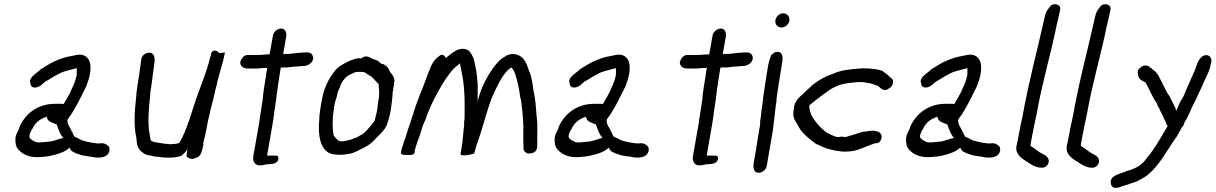

<svg xmlns="http://www.w3.org/2000/svg" viewBox="-20 -739 5749 908"><path d="M53 -86C52 -66 54 -47 65 -34C84 -11 117 7 164 4C172 4 179 3 187 2C205 2 223 -3 239 -7C263 -13 291 -23 309 -41C311 -35 316 -29 320 -24C329 -19 341 -12 356 -9C369 -2 392 -1 411 2C441 10 493 11 498 -29C499 -33 497 -37 496 -41L497 -43C490 -51 477 -65 454 -61H445C443 -60 441 -60 441 -60L440 -61L422 -63L405 -66C394 -68 379 -72 369 -75C357 -80 345 -88 332 -93C329 -99 325 -105 323 -111V-113C321 -116 318 -117 317 -121L318 -122C309 -140 299 -148 299 -172C303 -179 308 -187 314 -194V-195H315C337 -230 355 -264 374 -303L388 -331C396 -352 402 -369 406 -393C408 -404 407 -414 408 -423V-424C407 -456 389 -485 347 -480C313 -473 287 -470 257 -457C224 -445 200 -428 172 -411H171V-410C160 -396 112 -374 124 -345C126 -314 165 -324 180 -341C190 -351 198 -356 215 -365C228 -374 244 -383 257 -389V-390H258C281 -403 309 -407 340 -416H343V-407V-392V-386C338 -360 329 -337 318 -316V-315C309 -293 293 -269 281 -247C280 -247 276 -248 273 -248H239C161 -248 102 -204 73 -141C71 -136 71 -131 69 -128C62 -114 56 -104 53 -87ZM119 -96 120 -101C121 -108 128 -123 133 -130H134V-131C146 -159 170 -177 201 -187C201 -187 202 -182 203 -180C207 -164 228 -158 247 -151L249 -149C255 -129 264 -105 277 -89H278C279 -89 279 -88 280 -87C256 -82 230 -69 207 -69L201 -68L186 -67L181 -66H170C167 -65 164 -65 161 -66H160C155 -66 149 -66 147 -69H146L145 -70H144V-71C137 -73 131 -76 128 -80C123 -83 118 -88 119 -96Z M648 -457C643 -415 636 -371 629 -326C626 -310 625 -296 624 -280C616 -211 612 -142 625 -87C627 -59 629 -38 649 -22C658 -14 672 -4 691 -4C702 0 718 3 734 3C740 5 750 5 757 6H758C786 8 811 6 835 -1L836 -2C848 -10 858 -19 866 -33V-29L864 -19C863 -15 863 -12 863 -7L862 0C869 9 888 19 907 7C923 5 933 -15 935 -27C937 -32 939 -39 940 -46L942 -56C941 -58 941 -61 942 -65C944 -75 947 -86 950 -97V-98C952 -108 955 -120 957 -133L964 -169C972 -202 979 -236 988 -267C990 -277 992 -287 995 -297L998 -312C1003 -327 1006 -343 1009 -357C1018 -394 1029 -425 1038 -463C1039 -467 1040 -472 1041 -478L1044 -491L1020 -488C1019 -488 1018 -488 1015 -489C1010 -498 988 -508 979 -488L978 -481C976 -473 974 -467 972 -461V-460C971 -455 969 -452 968 -444C954 -397 937 -350 919 -303C890 -226 867 -127 828 -63C820 -60 811 -58 799 -58H798C792 -57 788 -57 782 -57C775 -58 768 -59 761 -59L742 -62C722 -64 690 -69 692 -80V-81C691 -90 688 -97 687 -108C678 -156 683 -225 690 -286C690 -299 693 -314 695 -328C701 -369 706 -410 711 -448V-449C712 -467 710 -488 687 -490H686C668 -490 649 -476 648 -457Z M1116 -442C1118 -424 1132 -415 1151 -415H1185C1205 -415 1224 -418 1244 -418L1243 -414C1241 -405 1239 -391 1237 -375C1231 -341 1224 -296 1222 -265C1220 -252 1217 -239 1216 -226L1212 -203L1211 -195C1209 -183 1207 -171 1206 -159L1178 -1C1174 21 1184 43 1207 43C1219 43 1229 41 1241 38C1257 36 1288 40 1296 16V15C1298 6 1296 -3 1286 -3H1243L1271 -164C1272 -174 1274 -185 1276 -198V-199C1276 -206 1278 -216 1280 -227C1281 -240 1284 -253 1286 -267C1287 -279 1289 -296 1292 -316C1295 -332 1296 -348 1299 -363V-364C1302 -384 1305 -403 1307 -414L1308 -419C1311 -419 1313 -419 1319 -420H1338C1365 -424 1384 -424 1413 -427H1420C1436 -429 1457 -440 1461 -461V-462C1462 -480 1449 -494 1427 -491C1422 -491 1416 -491 1410 -490C1393 -490 1374 -487 1356 -485C1353 -485 1349 -484 1346 -484H1330L1319 -483L1333 -563C1337 -583 1331 -604 1309 -604C1293 -604 1274 -589 1271 -572L1255 -482C1236 -482 1218 -479 1200 -479H1148C1131 -477 1119 -459 1116 -443Z M1494 -218C1491 -201 1490 -188 1490 -175C1483 -106 1490 -8 1571 -8C1589 -6 1606 -7 1622 -10C1643 -12 1656 -19 1673 -26V-27C1708 -43 1733 -55 1759 -86C1777 -105 1800 -123 1811 -152L1812 -157C1816 -166 1819 -179 1822 -190C1823 -195 1825 -201 1826 -208L1829 -226C1831 -236 1831 -246 1833 -256C1834 -267 1836 -277 1836 -287C1837 -293 1837 -299 1837 -305L1839 -310C1840 -315 1839 -319 1840 -323C1842 -330 1843 -337 1844 -347C1850 -369 1835 -386 1827 -396H1826C1820 -413 1806 -435 1783 -438H1782L1780 -439C1771 -452 1760 -454 1747 -459H1746C1739 -461 1709 -485 1691 -463H1683L1678 -464H1677C1642 -459 1613 -442 1587 -426C1576 -418 1567 -409 1559 -398C1535 -368 1512 -321 1504 -275C1500 -257 1497 -239 1494 -218ZM1563 -251C1566 -260 1569 -271 1573 -283V-284C1575 -298 1582 -317 1588 -328V-329C1598 -358 1619 -382 1644 -390C1651 -393 1659 -398 1662 -398H1663C1667 -399 1671 -399 1676 -399H1691C1704 -399 1713 -393 1719 -387L1739 -375C1744 -369 1754 -359 1759 -353C1762 -349 1767 -346 1771 -341V-331V-330C1774 -312 1774 -287 1770 -264L1769 -262C1767 -250 1766 -239 1765 -228L1762 -210C1761 -207 1760 -203 1759 -198C1756 -188 1755 -179 1752 -170L1751 -167C1737 -147 1717 -124 1698 -107C1695 -105 1689 -102 1684 -99L1669 -90C1662 -87 1656 -86 1651 -84V-83H1650C1644 -80 1640 -79 1635 -78C1621 -74 1605 -69 1589 -71C1576 -74 1567 -87 1558 -98C1554 -119 1552 -144 1554 -171C1553 -183 1555 -199 1558 -214C1559 -228 1561 -240 1563 -251Z M1876 -18C1875 -13 1880 -8 1888 -7H1889C1890 -7 1894 -5 1901 -7C1906 -6 1914 -6 1919 -6H1920C1929 -7 1939 -10 1940 -15L1941 -24C1946 -50 1957 -74 1966 -101L1979 -143C1983 -153 1987 -164 1992 -173C2013 -236 2042 -290 2072 -341C2093 -374 2119 -414 2148 -433H2149L2150 -435L2155 -440C2159 -415 2162 -406 2167 -379C2173 -347 2176 -305 2177 -271C2177 -241 2178 -210 2177 -179C2176 -170 2174 -158 2175 -147C2170 -108 2170 -82 2163 -41L2158 -12C2155 4 2217 -9 2223 -14L2224 -18C2224 -20 2226 -24 2227 -29C2230 -41 2234 -53 2238 -65C2262 -130 2281 -213 2307 -279C2330 -329 2353 -383 2388 -413C2393 -417 2393 -417 2399 -420C2404 -413 2409 -408 2412 -399C2412 -398 2416 -391 2416 -391L2423 -367C2428 -349 2434 -322 2437 -302C2439 -289 2439 -279 2444 -267C2449 -230 2454 -183 2455 -142C2455 -108 2454 -74 2456 -41C2454 -25 2467 -12 2485 -13C2490 -13 2496 -14 2502 -17H2503C2527 -29 2519 -54 2521 -67V-69C2520 -87 2521 -98 2521 -117V-141C2522 -158 2519 -171 2518 -188C2514 -230 2513 -270 2503 -309C2500 -339 2494 -371 2486 -396H2485C2475 -421 2471 -443 2453 -463C2435 -483 2397 -494 2366 -470C2345 -460 2334 -444 2320 -428C2286 -383 2258 -332 2241 -268L2239 -256V-341C2237 -367 2235 -393 2230 -417C2226 -437 2222 -454 2218 -468H2217C2210 -483 2201 -507 2172 -508C2164 -509 2156 -507 2149 -505H2148C2125 -496 2107 -480 2088 -464C2086 -472 2080 -480 2069 -480H2066C2047 -469 2031 -452 2020 -430C2000 -383 1984 -333 1964 -287L1963 -286C1962 -282 1961 -277 1959 -273C1944 -236 1934 -198 1921 -161V-160C1921 -158 1920 -154 1918 -151L1917 -150C1914 -140 1911 -130 1907 -119C1901 -101 1898 -86 1891 -71L1890 -69C1889 -61 1883 -46 1880 -37Z M2603 -86C2602 -66 2604 -47 2615 -34C2634 -11 2667 7 2714 4C2722 4 2729 3 2737 2C2755 2 2773 -3 2789 -7C2813 -13 2841 -23 2859 -41C2861 -35 2866 -29 2870 -24C2879 -19 2891 -12 2906 -9C2919 -2 2942 -1 2961 2C2991 10 3043 11 3048 -29C3049 -33 3047 -37 3046 -41L3047 -43C3040 -51 3027 -65 3004 -61H2995C2993 -60 2991 -60 2991 -60L2990 -61L2972 -63L2955 -66C2944 -68 2929 -72 2919 -75C2907 -80 2895 -88 2882 -93C2879 -99 2875 -105 2873 -111V-113C2871 -116 2868 -117 2867 -121L2868 -122C2859 -140 2849 -148 2849 -172C2853 -179 2858 -187 2864 -194V-195H2865C2887 -230 2905 -264 2924 -303L2938 -331C2946 -352 2952 -369 2956 -393C2958 -404 2957 -414 2958 -423V-424C2957 -456 2939 -485 2897 -480C2863 -473 2837 -470 2807 -457C2774 -445 2750 -428 2722 -411H2721V-410C2710 -396 2662 -374 2674 -345C2676 -314 2715 -324 2730 -341C2740 -351 2748 -356 2765 -365C2778 -374 2794 -383 2807 -389V-390H2808C2831 -403 2859 -407 2890 -416H2893V-407V-392V-386C2888 -360 2879 -337 2868 -316V-315C2859 -293 2843 -269 2831 -247C2830 -247 2826 -248 2823 -248H2789C2711 -248 2652 -204 2623 -141C2621 -136 2621 -131 2619 -128C2612 -114 2606 -104 2603 -87ZM2669 -96 2670 -101C2671 -108 2678 -123 2683 -130H2684V-131C2696 -159 2720 -177 2751 -187C2751 -187 2752 -182 2753 -180C2757 -164 2778 -158 2797 -151L2799 -149C2805 -129 2814 -105 2827 -89H2828C2829 -89 2829 -88 2830 -87C2806 -82 2780 -69 2757 -69L2751 -68L2736 -67L2731 -66H2720C2717 -65 2714 -65 2711 -66H2710C2705 -66 2699 -66 2697 -69H2696L2695 -70H2694V-71C2687 -73 2681 -76 2678 -80C2673 -83 2668 -88 2669 -96Z M3195 -442C3197 -424 3211 -415 3230 -415H3264C3284 -415 3303 -418 3323 -418L3322 -414C3320 -405 3318 -391 3316 -375C3310 -341 3303 -296 3301 -265C3299 -252 3296 -239 3295 -226L3291 -203L3290 -195C3288 -183 3286 -171 3285 -159L3257 -1C3253 21 3263 43 3286 43C3298 43 3308 41 3320 38C3336 36 3367 40 3375 16V15C3377 6 3375 -3 3365 -3H3322L3350 -164C3351 -174 3353 -185 3355 -198V-199C3355 -206 3357 -216 3359 -227C3360 -240 3363 -253 3365 -267C3366 -279 3368 -296 3371 -316C3374 -332 3375 -348 3378 -363V-364C3381 -384 3384 -403 3386 -414L3387 -419C3390 -419 3392 -419 3398 -420H3417C3444 -424 3463 -424 3492 -427H3499C3515 -429 3536 -440 3540 -461V-462C3541 -480 3528 -494 3506 -491C3501 -491 3495 -491 3489 -490C3472 -490 3453 -487 3435 -485C3432 -485 3428 -484 3425 -484H3409L3398 -483L3412 -563C3416 -583 3410 -604 3388 -604C3372 -604 3353 -589 3350 -572L3334 -482C3315 -482 3297 -479 3279 -479H3227C3210 -477 3198 -459 3195 -443Z M3647 -644C3644 -625 3656 -609 3676 -609C3693 -609 3710 -624 3713 -641C3716 -660 3703 -676 3684 -676C3667 -676 3650 -661 3647 -644ZM3613 -432C3605 -385 3598 -338 3591 -291C3589 -279 3588 -267 3587 -256L3585 -241L3581 -216C3580 -201 3578 -182 3575 -167V-166C3575 -159 3575 -154 3574 -145L3570 -123C3565 -91 3560 -60 3555 -30L3544 34C3541 53 3544 78 3568 78C3585 78 3603 63 3606 46L3619 -30C3625 -62 3630 -93 3635 -123L3637 -140C3638 -145 3639 -149 3639 -156C3641 -167 3642 -185 3644 -197V-198C3645 -210 3647 -221 3648 -233C3649 -241 3650 -250 3652 -259V-260C3652 -267 3653 -276 3654 -285C3661 -329 3667 -374 3675 -418L3679 -444C3683 -465 3683 -494 3656 -494C3646 -494 3637 -488 3632 -481C3632 -482 3626 -479 3626 -477V-476C3621 -462 3616 -447 3613 -432Z M3734 -223C3728 -190 3735 -174 3749 -154C3754 -146 3759 -135 3765 -126C3780 -105 3804 -85 3824 -70C3831 -64 3840 -56 3853 -53C3881 -37 3922 -26 3965 -22C3994 -22 4015 -23 4038 -31C4063 -40 4091 -52 4116 -61L4128 -62C4141 -65 4147 -76 4149 -87C4154 -113 4127 -121 4105 -121C4089 -121 4076 -116 4062 -116H4060C4036 -107 4005 -99 3979 -91C3974 -91 3968 -92 3961 -93H3959C3954 -92 3949 -91 3945 -91C3941 -91 3937 -91 3934 -92C3919 -97 3903 -105 3889 -112C3860 -134 3835 -162 3817 -195C3813 -208 3806 -224 3807 -239L3810 -243C3836 -263 3861 -285 3890 -304C3909 -320 3924 -326 3950 -337C3977 -346 4007 -348 4041 -351H4060C4079 -348 4098 -345 4115 -339C4120 -336 4126 -334 4132 -333C4134 -331 4136 -329 4139 -327C4143 -322 4155 -313 4167 -313H4168C4173 -314 4179 -316 4184 -321C4194 -326 4202 -336 4203 -347C4205 -359 4201 -367 4191 -372C4181 -384 4167 -393 4154 -403L4153 -404C4126 -413 4094 -416 4059 -416C4009 -412 3963 -410 3922 -391C3886 -379 3856 -363 3826 -340H3825V-339C3812 -326 3795 -313 3782 -299C3761 -280 3735 -260 3734 -223Z M4265 -86C4264 -66 4266 -47 4277 -34C4296 -11 4329 7 4376 4C4384 4 4391 3 4399 2C4417 2 4435 -3 4451 -7C4475 -13 4503 -23 4521 -41C4523 -35 4528 -29 4532 -24C4541 -19 4553 -12 4568 -9C4581 -2 4604 -1 4623 2C4653 10 4705 11 4710 -29C4711 -33 4709 -37 4708 -41L4709 -43C4702 -51 4689 -65 4666 -61H4657C4655 -60 4653 -60 4653 -60L4652 -61L4634 -63L4617 -66C4606 -68 4591 -72 4581 -75C4569 -80 4557 -88 4544 -93C4541 -99 4537 -105 4535 -111V-113C4533 -116 4530 -117 4529 -121L4530 -122C4521 -140 4511 -148 4511 -172C4515 -179 4520 -187 4526 -194V-195H4527C4549 -230 4567 -264 4586 -303L4600 -331C4608 -352 4614 -369 4618 -393C4620 -404 4619 -414 4620 -423V-424C4619 -456 4601 -485 4559 -480C4525 -473 4499 -470 4469 -457C4436 -445 4412 -428 4384 -411H4383V-410C4372 -396 4324 -374 4336 -345C4338 -314 4377 -324 4392 -341C4402 -351 4410 -356 4427 -365C4440 -374 4456 -383 4469 -389V-390H4470C4493 -403 4521 -407 4552 -416H4555V-407V-392V-386C4550 -360 4541 -337 4530 -316V-315C4521 -293 4505 -269 4493 -247C4492 -247 4488 -248 4485 -248H4451C4373 -248 4314 -204 4285 -141C4283 -136 4283 -131 4281 -128C4274 -114 4268 -104 4265 -87ZM4331 -96 4332 -101C4333 -108 4340 -123 4345 -130H4346V-131C4358 -159 4382 -177 4413 -187C4413 -187 4414 -182 4415 -180C4419 -164 4440 -158 4459 -151L4461 -149C4467 -129 4476 -105 4489 -89H4490C4491 -89 4491 -88 4492 -87C4468 -82 4442 -69 4419 -69L4413 -68L4398 -67L4393 -66H4382C4379 -65 4376 -65 4373 -66H4372C4367 -66 4361 -66 4359 -69H4358L4357 -70H4356V-71C4349 -73 4343 -76 4340 -80C4335 -83 4330 -88 4331 -96Z M4787 -48C4780 -6 4817 12 4838 27H4839C4856 38 4876 54 4905 54C4919 55 4929 48 4935 39C4951 10 4924 -5 4909 -12L4898 -18C4886 -26 4876 -34 4865 -42C4861 -44 4854 -48 4853 -50V-49C4853 -52 4854 -58 4855 -64L4861 -95C4862 -101 4862 -105 4864 -110L4868 -132C4870 -146 4874 -158 4877 -174C4879 -184 4880 -193 4883 -202V-203C4908 -346 4948 -477 4976 -615C4982 -641 4988 -664 4993 -690L4994 -697C4996 -710 4983 -719 4969 -719C4964 -719 4957 -718 4952 -714V-715C4941 -702 4926 -686 4922 -664C4887 -507 4845 -354 4816 -190C4813 -173 4809 -160 4806 -144C4804 -132 4801 -119 4799 -107L4793 -76C4791 -66 4789 -57 4787 -48Z M5025 -48C5018 -6 5055 12 5076 27H5077C5094 38 5114 54 5143 54C5157 55 5167 48 5173 39C5189 10 5162 -5 5147 -12L5136 -18C5124 -26 5114 -34 5103 -42C5099 -44 5092 -48 5091 -50V-49C5091 -52 5092 -58 5093 -64L5099 -95C5100 -101 5100 -105 5102 -110L5106 -132C5108 -146 5112 -158 5115 -174C5117 -184 5118 -193 5121 -202V-203C5146 -346 5186 -477 5214 -615C5220 -641 5226 -664 5231 -690L5232 -697C5234 -710 5221 -719 5207 -719C5202 -719 5195 -718 5190 -714V-715C5179 -702 5164 -686 5160 -664C5125 -507 5083 -354 5054 -190C5051 -173 5047 -160 5044 -144C5042 -132 5039 -119 5037 -107L5031 -76C5029 -66 5027 -57 5025 -48Z M5233 127C5234 137 5239 145 5248 149H5250C5252 149 5253 150 5259 149C5268 149 5280 145 5289 141C5293 140 5301 138 5307 136C5308 136 5305 137 5307 136C5325 129 5337 126 5356 119L5380 106C5390 100 5400 95 5408 88C5464 42 5498 -27 5541 -88H5542L5555 -111C5560 -119 5564 -127 5568 -135C5573 -140 5579 -148 5580 -156C5583 -163 5589 -173 5594 -181L5599 -192C5605 -203 5610 -216 5616 -229C5626 -252 5635 -264 5645 -289L5660 -321C5665 -332 5670 -344 5675 -355C5688 -382 5701 -405 5707 -440L5708 -443C5710 -453 5709 -463 5703 -470C5694 -481 5674 -482 5660 -467C5652 -459 5646 -449 5641 -437L5640 -433C5637 -426 5635 -419 5632 -410C5620 -382 5607 -354 5595 -326C5586 -308 5580 -286 5570 -271C5566 -271 5546 -222 5543 -215C5542 -218 5539 -224 5538 -230H5537V-231L5512 -282C5511 -284 5514 -280 5512 -282C5499 -298 5488 -325 5477 -345C5465 -368 5455 -397 5429 -412L5427 -415L5419 -420C5414 -425 5407 -429 5400 -429C5390 -430 5380 -427 5373 -419C5366 -414 5356 -402 5362 -389C5361 -377 5369 -368 5373 -363C5380 -358 5387 -354 5396 -350C5399 -347 5403 -338 5407 -331C5420 -305 5435 -272 5452 -248C5453 -245 5453 -243 5454 -241L5464 -223C5465 -219 5467 -215 5469 -211C5478 -196 5485 -175 5495 -158C5496 -154 5497 -149 5502 -143C5489 -122 5478 -101 5466 -82L5450 -56C5439 -39 5426 -19 5414 -5L5402 10C5386 34 5361 53 5332 62C5331 63 5326 66 5327 65C5320 65 5310 70 5303 72H5302V73C5285 81 5227 89 5233 127Z"/></svg>

Font: Scribbler
Style: BdIta
Weight: 700
Designer: Mew Too
Foundry: Cannot Into Space Fonts
Version: Version 1.001